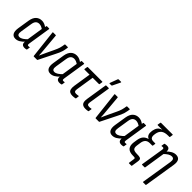

<svg xmlns="http://www.w3.org/2000/svg" viewBox="150 -1777 3043 3043"><g transform="rotate(45 1672.0 -255.0)"><path d="M125 8Q73 8 51 -31Q29 -70 40 -142L72 -344Q85 -421 124.5 -458Q164 -495 222 -495Q255 -495 284.5 -482Q314 -469 334 -451L323 -391Q301 -408 276.5 -418.5Q252 -429 229 -429Q192 -429 169.5 -406.5Q147 -384 139 -331L109 -141Q102 -98 112.5 -77.5Q123 -57 152 -57Q180 -57 212 -77.5Q244 -98 284 -140L278 -78Q235 -33 199 -12.5Q163 8 125 8ZM331 8Q293 8 276.5 -12.5Q260 -33 267 -77L270 -98L268 -111L314 -408L324 -435L331 -477Q333 -487 339 -487H388Q397 -487 395 -477L336 -101Q332 -74 336 -65Q340 -56 354 -56Q361 -56 368 -57Q375 -58 380 -59Q387 -60 385 -51L378 -6Q377 2 369 3Q361 5 351.5 6.5Q342 8 331 8Z M533 0Q526 0 525 -8L472 -476Q470 -487 478 -487H537Q544 -487 544 -479L570 -188Q573 -158 575 -128.5Q577 -99 578 -69H579Q593 -99 606.5 -129Q620 -159 634 -189L690 -307Q702 -332 710.5 -353Q719 -374 725.5 -395Q732 -416 736 -440L742 -477Q744 -487 751 -487H806Q815 -487 813 -477L807 -440Q803 -412 794.5 -385.5Q786 -359 774.5 -332Q763 -305 746 -273L613 -6Q610 0 604 0Z M908 8Q856 8 834 -31Q812 -70 823 -142L855 -344Q868 -421 907.5 -458Q947 -495 1005 -495Q1038 -495 1067.5 -482Q1097 -469 1117 -451L1106 -391Q1084 -408 1059.5 -418.5Q1035 -429 1012 -429Q975 -429 952.5 -406.5Q930 -384 922 -331L892 -141Q885 -98 895.5 -77.5Q906 -57 935 -57Q963 -57 995 -77.5Q1027 -98 1067 -140L1061 -78Q1018 -33 982 -12.5Q946 8 908 8ZM1114 8Q1076 8 1059.5 -12.5Q1043 -33 1050 -77L1053 -98L1051 -111L1097 -408L1107 -435L1114 -477Q1116 -487 1122 -487H1171Q1180 -487 1178 -477L1119 -101Q1115 -74 1119 -65Q1123 -56 1137 -56Q1144 -56 1151 -57Q1158 -58 1163 -59Q1170 -60 1168 -51L1161 -6Q1160 2 1152 3Q1144 5 1134.5 6.5Q1125 8 1114 8Z M1404 8Q1366 8 1343.5 -6Q1321 -20 1314 -50Q1307 -80 1314 -127L1360 -422H1247Q1239 -422 1240 -431L1248 -478Q1250 -487 1257 -487H1579Q1588 -487 1586 -477L1579 -431Q1578 -422 1569 -422H1430L1382 -118Q1377 -84 1387 -70Q1397 -56 1421 -56Q1436 -56 1450 -58Q1464 -60 1475 -62Q1482 -63 1481 -54L1475 -8Q1474 -2 1467 1Q1454 4 1438 6Q1422 8 1404 8Z M1696 8Q1639 8 1616.5 -22Q1594 -52 1604 -121L1660 -477Q1662 -487 1670 -487H1724Q1733 -487 1731 -477L1674 -116Q1669 -82 1679 -69Q1689 -56 1715 -56Q1727 -56 1739 -57Q1751 -58 1761 -61Q1770 -63 1768 -52L1760 -7Q1759 1 1753 2Q1741 5 1725.5 6.5Q1710 8 1696 8ZM1684 -546Q1680 -546 1679 -549.5Q1678 -553 1680 -557L1728 -686Q1730 -691 1733.5 -693Q1737 -695 1743 -695H1792Q1798 -695 1799 -691.5Q1800 -688 1798 -683L1736 -555Q1732 -546 1721 -546Z M1920 0Q1913 0 1912 -8L1859 -476Q1857 -487 1865 -487H1924Q1931 -487 1931 -479L1957 -188Q1960 -158 1962 -128.5Q1964 -99 1965 -69H1966Q1980 -99 1993.5 -129Q2007 -159 2021 -189L2077 -307Q2089 -332 2097.5 -353Q2106 -374 2112.5 -395Q2119 -416 2123 -440L2129 -477Q2131 -487 2138 -487H2193Q2202 -487 2200 -477L2194 -440Q2190 -412 2181.5 -385.5Q2173 -359 2161.5 -332Q2150 -305 2133 -273L2000 -6Q1997 0 1991 0Z M2295 8Q2243 8 2221 -31Q2199 -70 2210 -142L2242 -344Q2255 -421 2294.5 -458Q2334 -495 2392 -495Q2425 -495 2454.5 -482Q2484 -469 2504 -451L2493 -391Q2471 -408 2446.5 -418.5Q2422 -429 2399 -429Q2362 -429 2339.5 -406.5Q2317 -384 2309 -331L2279 -141Q2272 -98 2282.5 -77.5Q2293 -57 2322 -57Q2350 -57 2382 -77.5Q2414 -98 2454 -140L2448 -78Q2405 -33 2369 -12.5Q2333 8 2295 8ZM2501 8Q2463 8 2446.5 -12.5Q2430 -33 2437 -77L2440 -98L2438 -111L2484 -408L2494 -435L2501 -477Q2503 -487 2509 -487H2558Q2567 -487 2565 -477L2506 -101Q2502 -74 2506 -65Q2510 -56 2524 -56Q2531 -56 2538 -57Q2545 -58 2550 -59Q2557 -60 2555 -51L2548 -6Q2547 2 2539 3Q2531 5 2521.5 6.5Q2512 8 2501 8Z M2796 130Q2789 130 2790 121L2802 39Q2807 15 2801 7.5Q2795 0 2772 0H2756Q2671 0 2637.5 -41Q2604 -82 2614 -157L2623 -217Q2633 -282 2662.5 -315.5Q2692 -349 2741 -362L2742 -364Q2707 -379 2695 -411Q2683 -443 2690 -485L2692 -500Q2700 -546 2722.5 -575.5Q2745 -605 2792 -619L2791 -620Q2767 -619 2754 -619Q2741 -619 2727 -619H2691Q2683 -619 2684 -628L2692 -674Q2694 -683 2701 -683H2960Q2964 -683 2966 -681Q2968 -679 2967 -674L2960 -628Q2958 -619 2951 -619H2925Q2849 -619 2810 -589.5Q2771 -560 2760 -497L2758 -481Q2751 -435 2766.5 -411.5Q2782 -388 2824 -388H2864Q2869 -388 2870.5 -385.5Q2872 -383 2871 -379L2865 -339Q2864 -330 2855 -330H2806Q2757 -330 2729.5 -304.5Q2702 -279 2694 -225L2685 -161Q2677 -108 2697.5 -86Q2718 -64 2784 -64Q2827 -64 2847.5 -57.5Q2868 -51 2873 -33.5Q2878 -16 2872 19L2856 121Q2855 130 2847 130Z M3169 185Q3160 185 3161 176L3245 -348Q3251 -391 3240 -410Q3229 -429 3198 -429Q3170 -429 3138.5 -410Q3107 -391 3066 -350L3072 -412Q3112 -453 3150 -474Q3188 -495 3227 -495Q3281 -495 3303.5 -459.5Q3326 -424 3314 -350L3230 176Q3229 185 3220 185ZM2960 0Q2952 0 2953 -9L3014 -389Q3018 -415 3013 -423Q3008 -431 2994 -431Q2989 -431 2982.5 -430Q2976 -429 2970 -428Q2962 -426 2964 -436L2971 -481Q2972 -489 2981 -490Q2992 -493 3003.5 -494Q3015 -495 3025 -495Q3060 -495 3074.5 -474Q3089 -453 3083 -415L3080 -400V-374L3023 -9Q3022 0 3013 0Z"/></g></svg>

Font: Sofia Sans Condensed
Style: Italic
Weight: 400
Italic angle: -9°
Designer: Botio Nikoltchev, Ani Petrova
Foundry: lettersoup
Version: Version 4.101